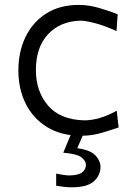

<svg xmlns="http://www.w3.org/2000/svg" viewBox="-20 -549 557 791"><path d="M314.5 10.3Q231.9 10.3 174.1 -25.4Q116.2 -61 85.9 -121.8Q55.7 -182.6 55.7 -258.8Q55.7 -335.4 85 -396.5Q114.3 -457.5 170.2 -493.2Q226.1 -528.8 304.7 -528.8Q346.2 -528.8 390.4 -515.6Q434.6 -502.4 464.8 -490.2L460 -420.9Q409.7 -443.8 370.4 -453.9Q331.1 -463.9 311.5 -463.9Q227.5 -461.4 177.7 -407.7Q127.9 -354 127.9 -260.7Q127.9 -172.4 178 -114Q228 -55.7 327.1 -53.2Q388.7 -53.2 460.9 -92.8L468.8 -23.9Q440.4 -14.2 399.9 -2Q359.4 10.3 314.5 10.3ZM274.4 222.7Q260.3 222.7 241.9 220.5Q223.6 218.3 211.4 216.3V166Q221.2 168.5 238.3 171.1Q255.4 173.8 266.1 173.8Q304.2 172.9 319.1 160.6Q334 148.4 334 129.9Q334 114.3 315.9 99.6Q297.9 85 240.7 80.1L281.2 -17.6H325.2V0L298.3 61.5Q353.5 69.3 373.8 91.8Q394 114.3 394 138.7Q394 172.9 366.9 197.8Q339.8 222.7 274.4 222.7Z"/></svg>

Font: Pinar-DS3-FD Regular
Style: Regular
Weight: 400
Designer: Amin Abedi
Version: Version 3.000